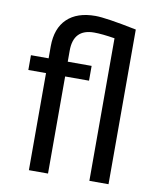

<svg xmlns="http://www.w3.org/2000/svg" viewBox="-85 -827 738 893"><g transform="rotate(10 284.0 -380.0)"><path d="M398.4 -673.3Q337.9 -683.1 300.8 -683.1Q203.1 -683.1 203.1 -580.6V-528.3H315.9V-458.5H203.1V0H112.8V-458.5H29.3V-528.3H112.8V-585.9Q113.3 -670.4 160.2 -715.3Q207 -760.3 293.5 -760.3Q342.8 -760.3 488.8 -730.5V0H398.4Z"/></g></svg>

Font: Roboto
Style: Regular
Weight: 400
Designer: Google
Version: Version 2.134; 2016; ttfautohint (v1.6)